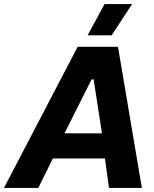

<svg xmlns="http://www.w3.org/2000/svg" viewBox="-70 -932 764 952"><path d="M315 -700H515L633.4 0H470.4L443.2 -198.4L442 -230L394.2 -538.4H384.2L228.8 -229.2L217.8 -198.2L119.8 0H-50.4ZM174.6 -271H503.2L519 -146.4H114.8ZM483.4 -756.8H364.4L448.4 -912H585.2Z"/></svg>

Font: Fixel Italic Variable 20240409 Display Thin
Style: Italic
Weight: 100
Italic angle: -10°
Designer: AlfaBravo + MacPaw
Foundry: Kyrylo Tkachov, Marchela Mozhyna, Serhii Makarenko, Maria Weinstein, Zakhar Kryvoshyya
Version: Version 1.211;Glyphs 3.2 (3225)